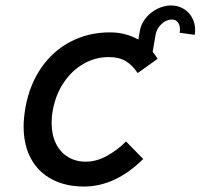

<svg xmlns="http://www.w3.org/2000/svg" viewBox="-20 -676 734 703"><path d="M66.5 -213Q66.5 -242.5 73 -281.5Q88 -365.5 131.2 -428Q174.5 -490.5 239.5 -524Q304.5 -557.5 382.5 -557.5Q439.5 -557.5 486.5 -531L492.5 -565Q497 -589.5 514.2 -610.5Q531.5 -631.5 556.2 -643.8Q581 -656 606 -656Q631.5 -656 651.8 -644Q672 -632 683.2 -611.5Q694.5 -591 694.5 -566Q694.5 -557.5 693 -548.5L638 -556Q638.5 -562 639 -568Q639 -584.5 631 -594.5Q623 -604.5 609.5 -604.5Q589 -604.5 571.5 -588.2Q554 -572 550 -550.5L539 -486.5Q550 -472 557 -460.5L484 -408.5Q465.5 -437 440.8 -452Q416 -467 378 -467Q328.5 -467 285.5 -442.2Q242.5 -417.5 212.8 -372.8Q183 -328 173 -270.5Q169 -250 169 -226Q169 -182.5 184.8 -150.5Q200.5 -118.5 229 -101.2Q257.5 -84 294 -84Q333.5 -84 372 -105.5Q410.5 -127 441.5 -158L504.5 -94Q402.5 7 287.5 7Q221 7 171 -19Q121 -45 93.8 -94.5Q66.5 -144 66.5 -213Z"/></svg>

Font: JuliaMono Medium
Style: Italic
Weight: 500
Italic angle: -9°
Monospace: yes
Designer: cormullion
Foundry: corm
Version: Version 0.054; ttfautohint (v1.8.4)